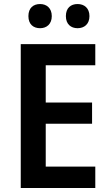

<svg xmlns="http://www.w3.org/2000/svg" viewBox="-20 -933 547 953"><path d="M121 -853C121 -812 146 -793 179 -793C211 -793 237 -813 237 -853C237 -893 211 -913 179 -913C146 -913 121 -894 121 -853ZM307 -853C307 -813 332 -793 365 -793C398 -793 424 -813 424 -853C424 -893 398 -913 365 -913C332 -913 307 -894 307 -853ZM453 0V-106H207V-319H437V-424H207V-609H453V-714H83V0Z"/></svg>

Font: Noto Sans Thai SemCond SemBd
Style: Regular
Weight: 600
Width: 4
Designer: Monotype Design Team
Foundry: Monotype Imaging Inc.
Version: Version 2.002